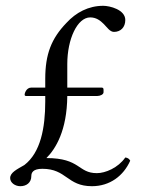

<svg xmlns="http://www.w3.org/2000/svg" viewBox="-20 -631 495 662"><path d="M71 -300H136V-281C136 -190 120 -105 64 -62C38 -47 15 -36 15 -17C15 -1 32 11 50 11C71 11 88 -1 88 -24C88 -35 93 -49 126 -49C210 -49 211 11 297 11C359 11 406 -25 429 -77C425 -84 420 -87 412 -88C387 -52 343 -34 314 -34C248 -34 258 -86 140 -86C172 -118 211 -181 212 -300H315C325 -300 337 -305 337 -313C337 -314 337 -316 337 -317C337 -323 338 -329 330 -329H212V-410C212 -497 247 -571 291 -571C312 -571 326 -560 338 -548C349 -537 359 -521 373 -521C396 -521 412 -537 412 -562C412 -598 358 -611 336 -611C285 -611 242 -588 209 -552C157 -498 136 -444 136 -359V-329H88C70 -329 65 -308 65 -306C65 -301 66 -300 71 -300Z"/></svg>

Font: Libertinus Serif Display
Style: Regular
Weight: 400
Designer: Philipp H. Poll, Khaled Hosny
Foundry: Caleb Maclennan
Version: Version 7.050;RELEASE